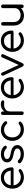

<svg xmlns="http://www.w3.org/2000/svg" viewBox="2002 -2595 599 4643"><g transform="rotate(-90 2301.5 -273.5)"><path d="M341 5Q259 5 196 -30.5Q133 -66 97 -129Q61 -192 61 -273Q61 -355 95 -417.5Q129 -480 188.5 -516Q248 -552 326 -552Q403 -552 459 -517.5Q515 -483 545.5 -422Q576 -361 576 -283Q576 -266 565 -255.5Q554 -245 537 -245H119V-314H541L499 -284Q499 -339 478 -383Q457 -427 418.5 -452Q380 -477 326 -477Q269 -477 227 -450.5Q185 -424 162 -378Q139 -332 139 -273Q139 -214 165 -168.5Q191 -123 236.5 -96.5Q282 -70 341 -70Q375 -70 410.5 -82Q446 -94 467 -112Q479 -122 494.5 -122.5Q510 -123 521 -114Q535 -101 535.5 -85.5Q536 -70 523 -59Q489 -31 438.5 -13Q388 5 341 5Z M900 5Q837 5 778.5 -15.5Q720 -36 685 -74Q673 -87 675 -104Q677 -121 691 -133Q707 -145 723.5 -142.5Q740 -140 752 -128Q773 -103 812 -87.5Q851 -72 898 -72Q967 -72 999 -95.5Q1031 -119 1032 -153Q1033 -187 1000.5 -210Q968 -233 890 -246Q789 -263 742.5 -303Q696 -343 696 -399Q696 -450 724 -484Q752 -518 797.5 -535Q843 -552 896 -552Q963 -552 1012 -529.5Q1061 -507 1091 -469Q1103 -455 1101 -439.5Q1099 -424 1085 -414Q1071 -406 1053.5 -409Q1036 -412 1024 -425Q999 -452 967 -464Q935 -476 894 -476Q843 -476 810.5 -456Q778 -436 778 -404Q778 -382 789.5 -366Q801 -350 831 -337.5Q861 -325 915 -315Q990 -302 1033.5 -279Q1077 -256 1096 -224.5Q1115 -193 1115 -155Q1115 -109 1088.5 -73Q1062 -37 1013.5 -16Q965 5 900 5Z M1491 5Q1412 5 1350 -31.5Q1288 -68 1252.5 -131Q1217 -194 1217 -273Q1217 -353 1251.5 -416Q1286 -479 1345.5 -515.5Q1405 -552 1483 -552Q1543 -552 1594 -528.5Q1645 -505 1684 -458Q1696 -444 1692.5 -429.5Q1689 -415 1674 -404Q1662 -395 1647 -398Q1632 -401 1621 -414Q1566 -475 1483 -475Q1429 -475 1387.5 -449Q1346 -423 1323 -378Q1300 -333 1300 -273Q1300 -215 1324 -169.5Q1348 -124 1391.5 -98Q1435 -72 1491 -72Q1529 -72 1559.5 -82Q1590 -92 1614 -112Q1627 -123 1641.5 -124.5Q1656 -126 1668 -116Q1681 -104 1683 -89Q1685 -74 1673 -62Q1600 5 1491 5Z M1882 -339Q1884 -400 1913.5 -448.5Q1943 -497 1991 -525Q2039 -553 2098 -553Q2149 -553 2175.5 -538Q2202 -523 2195 -497Q2192 -482 2182.5 -476.5Q2173 -471 2160.5 -471Q2148 -471 2132 -472Q2074 -480 2028 -465.5Q1982 -451 1955 -418Q1928 -385 1928 -339ZM1886 0Q1866 0 1855 -11Q1844 -22 1844 -42V-505Q1844 -525 1855 -536Q1866 -547 1886 -547Q1906 -547 1917 -536Q1928 -525 1928 -505V-42Q1928 -22 1917 -11Q1906 0 1886 0Z M2522 5Q2440 5 2377 -30.5Q2314 -66 2278 -129Q2242 -192 2242 -273Q2242 -355 2276 -417.5Q2310 -480 2369.5 -516Q2429 -552 2507 -552Q2584 -552 2640 -517.5Q2696 -483 2726.5 -422Q2757 -361 2757 -283Q2757 -266 2746 -255.5Q2735 -245 2718 -245H2300V-314H2722L2680 -284Q2680 -339 2659 -383Q2638 -427 2599.5 -452Q2561 -477 2507 -477Q2450 -477 2408 -450.5Q2366 -424 2343 -378Q2320 -332 2320 -273Q2320 -214 2346 -168.5Q2372 -123 2417.5 -96.5Q2463 -70 2522 -70Q2556 -70 2591.5 -82Q2627 -94 2648 -112Q2660 -122 2675.5 -122.5Q2691 -123 2702 -114Q2716 -101 2716.5 -85.5Q2717 -70 2704 -59Q2670 -31 2619.5 -13Q2569 5 2522 5Z M3053 0Q3027 0 3013 -29L2795 -492Q2788 -506 2793.5 -520Q2799 -534 2815 -542Q2830 -550 2844.5 -544.5Q2859 -539 2867 -525L3075 -75H3032L3237 -525Q3244 -540 3260 -545Q3276 -550 3291 -543Q3307 -535 3312 -520.5Q3317 -506 3311 -492L3094 -29Q3081 0 3053 0Z M3649 5Q3567 5 3504 -30.5Q3441 -66 3405 -129Q3369 -192 3369 -273Q3369 -355 3403 -417.5Q3437 -480 3496.5 -516Q3556 -552 3634 -552Q3711 -552 3767 -517.5Q3823 -483 3853.5 -422Q3884 -361 3884 -283Q3884 -266 3873 -255.5Q3862 -245 3845 -245H3427V-314H3849L3807 -284Q3807 -339 3786 -383Q3765 -427 3726.5 -452Q3688 -477 3634 -477Q3577 -477 3535 -450.5Q3493 -424 3470 -378Q3447 -332 3447 -273Q3447 -214 3473 -168.5Q3499 -123 3544.5 -96.5Q3590 -70 3649 -70Q3683 -70 3718.5 -82Q3754 -94 3775 -112Q3787 -122 3802.5 -122.5Q3818 -123 3829 -114Q3843 -101 3843.5 -85.5Q3844 -70 3831 -59Q3797 -31 3746.5 -13Q3696 5 3649 5Z M4249 6Q4179 6 4123.5 -23.5Q4068 -53 4036 -110Q4004 -167 4004 -250V-505Q4004 -523 4016 -535Q4028 -547 4046 -547Q4065 -547 4077 -535Q4089 -523 4089 -505V-250Q4089 -190 4111.5 -151Q4134 -112 4173 -93Q4212 -74 4261 -74Q4308 -74 4345.5 -92Q4383 -110 4405 -142Q4427 -174 4427 -214H4485Q4483 -151 4452 -101.5Q4421 -52 4368 -23Q4315 6 4249 6ZM4470 0Q4451 0 4439 -12Q4427 -24 4427 -43V-505Q4427 -524 4439 -535.5Q4451 -547 4470 -547Q4489 -547 4501 -535.5Q4513 -524 4513 -505V-43Q4513 -24 4501 -12Q4489 0 4470 0Z"/></g></svg>

Font: Comfortaa Medium
Style: Regular
Weight: 500
Designer: Johan Aakerlund
Foundry: Johan Aakerlund
Version: Version 3.104; ttfautohint (v1.8.1.43-b0c9)